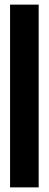

<svg xmlns="http://www.w3.org/2000/svg" viewBox="-20 -680 211 830"><path d="M23.5 130V-660H147.2V130Z"/></svg>

Font: Bricolage Grotesque 96pt ExtraBold Condensed
Style: Regular
Weight: 800
Width: 3
Version: Version 1.001;gftools[0.9.33.dev8+g029e19f]